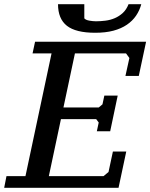

<svg xmlns="http://www.w3.org/2000/svg" viewBox="-41 -900 720 920"><path d="M659 -700H127L115 -644H206L81 -56H-10L-21 0H527L564 -174H500L479 -76L455 -56H193L251 -329H420L432 -313L423 -271H487L523 -442H459L450 -400L432 -385H263L318 -644H563L579 -622L560 -536H624ZM415 -743C448.3 -743 477.5 -746.3 502.5 -753C527.5 -759.7 549 -769.2 567 -781.5C585 -793.8 599.7 -808.3 611 -825C622.3 -841.7 630.7 -860 636 -880H575C568.3 -862.7 559.2 -848.7 547.5 -838C535.8 -827.3 523 -819 509 -813C495 -807 480.2 -803 464.5 -801C448.8 -799 433.7 -798 419 -798C409.7 -798 399.2 -799 387.5 -801C375.8 -803 367.7 -806.7 363 -812V-880H237C237 -833.3 251.2 -798.8 279.5 -776.5C307.8 -754.2 353 -743 415 -743Z"/></svg>

Font: PT Serif Caption
Style: Italic
Weight: 400
Italic angle: -12°
Designer: A.Korolkova, O.Umpeleva, V.Yefimov
Foundry: ParaType Ltd
Version: Version 1.000W OFL